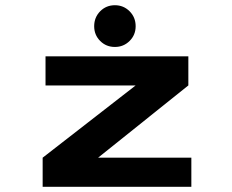

<svg xmlns="http://www.w3.org/2000/svg" viewBox="-20 -716 890 736"><path d="M420.5 -536Q387 -536 364 -559Q341 -582 341 -615.5Q341 -649.5 364 -672.8Q387 -696 420.5 -696Q453.5 -696 476.8 -672.8Q500 -649.5 500 -615.5Q500 -582 476.8 -559Q453.5 -536 420.5 -536ZM356 -111.5H713.5V0H143.5V-111.5L500 -388.5H154.5V-500H702V-388.5Z"/></svg>

Font: League Mono Wide SemiBold
Style: Regular
Weight: 600
Width: 8
Designer: Tyler Finck
Foundry: The League of Moveable Type / Tyler Finck
Version: Version 2.210